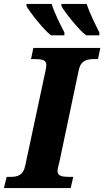

<svg xmlns="http://www.w3.org/2000/svg" viewBox="-37 -958 531 978"><path d="M402 -778H469V-793C450 -831 420 -890 404 -938H276V-927C289 -901 365 -804 402 -778ZM223 -778H291V-793C271 -831 241 -890 226 -938H98V-927C111 -901 187 -804 223 -778ZM-17 0H323L336 -57H316C281 -57 256 -61 256 -87C256 -99 261 -112 266 -135L364 -600C374 -650 406 -657 442 -657H462L474 -714H133L121 -657H141C176 -657 199 -653 199 -627C199 -621 198 -610 193 -589L91 -112C81 -64 50 -57 16 -57H-3Z"/></svg>

Font: Noto Serif SemiCondensed Extra
Style: Italic
Weight: 800
Width: 4
Italic angle: -12°
Designer: Monotype Design Team
Foundry: Monotype Imaging Inc.
Version: Version 1.901